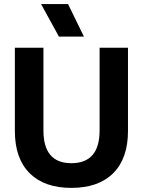

<svg xmlns="http://www.w3.org/2000/svg" viewBox="-20 -915 703 945"><path d="M331.1 9.8Q198.2 9.8 125.7 -62.7Q53.2 -135.3 53.2 -270V-680.2H193.8V-272.9Q193.8 -111.8 331.1 -111.8Q470.2 -111.8 470.2 -272.9V-680.2H609.9V-270Q609.9 -135.3 537.4 -62.7Q464.8 9.8 331.1 9.8ZM182.1 -895H314.9L393.1 -734.9H270Z"/></svg>

Font: TASA Orbiter Text
Style: Bold
Weight: 700
Designer: Weizhong Zhang
Version: Version 1.000;Glyphs 3.1.2 (3151)